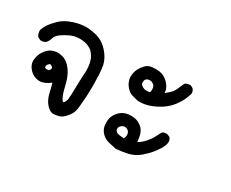

<svg xmlns="http://www.w3.org/2000/svg" viewBox="-77 -519 1154 959"><g transform="rotate(30 500.0 -39.5)"><path d="M134.8 85.9Q131.8 85.9 128.9 85.9Q96.7 83 76.2 60.5Q55.7 38.1 55.7 14.6Q55.7 11.7 55.7 9.8Q57.6 -14.6 66.4 -31.2Q88.9 -73.2 123 -80.1Q132.8 -83 142.1 -83Q151.4 -83 160.2 -81.1Q204.1 -75.2 234.4 -21.5Q249 4.9 258.8 48.8Q270.5 100.6 286.1 116.2L289.1 118.2Q290 118.2 293.9 114.3Q301.8 103.5 303.7 88.4Q305.7 73.2 306.6 21Q307.6 -31.2 309.1 -47.9Q310.5 -64.5 310.5 -75.2Q310.5 -124 293.9 -151.4Q288.1 -162.1 277.8 -172.9Q267.6 -183.6 248 -190.9Q228.5 -198.2 204.1 -198.2Q175.8 -198.2 151.4 -187.5Q127 -176.8 105.5 -161.1Q85.9 -146.5 82 -131.8Q76.2 -112.3 67.4 -102.5Q56.6 -92.8 41 -92.8Q39.1 -92.8 35.2 -92.8L18.6 -101.6Q8.8 -116.2 8.8 -130.9Q8.8 -134.8 8.8 -136.7Q14.6 -155.3 25.4 -171.4Q36.1 -187.5 61.5 -212.9Q86.9 -238.3 132.8 -252.9Q169.9 -264.6 201.2 -264.6Q210 -264.6 218.8 -263.7Q257.8 -259.8 282.2 -249Q307.6 -238.3 331.1 -212.9Q360.4 -180.7 369.1 -144.5Q374 -120.1 375.5 -86.9Q377 -53.7 377 -26.4Q377 1 376 20.5Q375 40 374.5 46.4Q374 52.7 373.5 58.6Q373 64.5 372.6 69.8Q372.1 75.2 371.6 80.1Q371.1 85 371.1 89.4Q371.1 93.8 370.1 97.7Q369.1 105.5 368.2 111.3Q364.3 141.6 336.9 168.9Q321.3 184.6 306.6 188.5Q290 193.4 271.5 193.4H270.5Q250 189.5 231.9 167Q213.9 144.5 206.1 109.4Q201.2 84 193.4 60.5Q161.1 85.9 134.8 85.9ZM144.5 16.6Q155.3 9.8 155.3 0Q155.3 -5.9 146.5 -10.7Q141.6 -13.7 140.1 -13.7Q138.7 -13.7 137.7 -13.7Q134.8 -13.7 129.9 -7.8Q123 -1 123 7.8Q123 11.7 124.5 13.2Q126 14.6 126 14.6Q128.9 16.6 135.3 16.6Q141.6 16.6 144.5 16.6Z M528.3 121.1Q526.4 110.4 526.4 101.6Q526.4 92.8 526.4 88.9Q527.3 71.3 534.2 57.6Q541 43 555.2 29.3Q569.3 15.6 590.8 9.8Q604.5 6.8 615.2 6.8Q626 6.8 632.8 7.8Q655.3 9.8 674.8 24.4Q696.3 39.1 704.1 71.3Q708 89.8 709 105.5Q736.3 90.8 761.7 55.7Q771.5 43 790 4.9Q796.9 -2 802.7 -2.9Q808.6 -3.9 812.5 -3.9Q819.3 -3.9 822.3 -2.9L835 2.9Q844.7 13.7 844.7 27.3Q844.7 36.1 840.3 47.9Q835.9 59.6 829.1 70.3Q822.3 81.1 812.5 94.7Q797.9 113.3 789.1 122.1Q775.4 135.7 761.7 147.5Q732.4 170.9 700.2 178.2Q668 185.5 632.8 188.5L588.9 178.7Q565.4 172.9 549.3 157.2Q533.2 141.6 528.3 121.1ZM647.5 101.6Q647.5 85 635.7 76.2Q627.9 70.3 619.1 70.3Q606.4 70.3 596.7 80.1Q588.9 86.9 588.9 96.7Q588.9 111.3 602.5 117.2Q611.3 121.1 641.6 123Q647.5 112.3 647.5 101.6ZM543.9 -101.6Q528.3 -117.2 522.5 -133.3Q516.6 -149.4 516.6 -158.2Q516.6 -184.6 526.4 -205.1Q534.2 -220.7 547.9 -236.3Q563.5 -253.9 588.9 -255.9Q597.7 -256.8 608.9 -256.8Q620.1 -256.8 631.8 -254.9Q655.3 -251 675.8 -232.4L679.7 -228.5Q696.3 -210.9 702.1 -193.4Q704.1 -184.6 705.1 -174.8Q730.5 -195.3 739.3 -207Q748 -218.8 753.4 -232.9Q758.8 -247.1 767.6 -264.6Q779.3 -273.4 793.9 -273.4Q795.9 -273.4 799.8 -273.4L813.5 -265.6Q823.2 -254.9 823.2 -241.2Q823.2 -237.3 822.3 -235.4Q816.4 -217.8 808.6 -200.2Q800.8 -182.6 783.2 -159.2Q747.1 -111.3 679.7 -85.9Q650.4 -74.2 618.2 -74.2Q604.5 -74.2 595.7 -77.1Q568.4 -83 556.6 -90.8Q549.8 -94.7 543.9 -101.6ZM639.6 -141.6Q642.6 -150.4 642.6 -156.7Q642.6 -163.1 641.1 -170.4Q639.6 -177.7 633.8 -183.6L627 -188.5Q619.1 -193.4 612.3 -193.4Q596.7 -193.4 589.8 -186.5Q583 -179.7 583 -167Q583 -157.2 589.8 -151.4L597.7 -145.5Q608.4 -139.6 619.1 -139.6Q629.9 -139.6 639.6 -141.6Z"/></g></svg>

Font: JasonHandwriting2
Style: SemiBold
Weight: 600
Version: Version 1.04.7